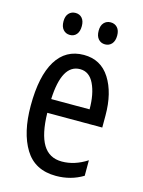

<svg xmlns="http://www.w3.org/2000/svg" viewBox="-112 -784 641 860"><g transform="rotate(15 209.0 -354.0)"><path d="M378 -309V-253H123Q125 -155 154 -107Q183 -59 242 -59Q301 -59 358 -96V-24Q302 10 233 10Q135 10 89 -65Q43 -140 43 -265Q43 -402 87 -474Q131 -546 215 -546Q294 -546 336 -480Q378 -414 378 -309ZM124 -317H302Q302 -388 280 -434Q258 -480 215 -480Q131 -480 124 -317ZM130 -718Q149 -718 160.5 -705Q172 -692 172 -668Q172 -643 160.5 -629.5Q149 -616 130 -616Q111 -616 99 -629.5Q87 -643 87 -668Q87 -692 99 -705Q111 -718 130 -718ZM293 -718Q312 -718 324 -705Q336 -692 336 -668Q336 -643 324 -629.5Q312 -616 293 -616Q274 -616 262 -629.5Q250 -643 250 -668Q250 -692 262 -705Q274 -718 293 -718Z"/></g></svg>

Font: Noto Sans UI Cond
Style: Regular
Weight: 400
Width: 3
Designer: Monotype Design Team
Foundry: Monotype Imaging Inc.
Version: Version 1.001